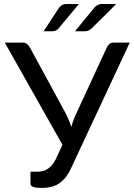

<svg xmlns="http://www.w3.org/2000/svg" viewBox="-20 -929 666 956"><path d="M626 -716.8Q552.7 -560.5 335 -93.8Q321.3 -64.5 305.7 -44.9Q289.1 -25.4 271.5 -13.7Q253.9 -2.9 232.4 2Q211.9 6.8 187.5 6.8Q160.2 6.8 146.5 2Q131.8 -2.9 131.8 -12.7Q131.8 -33.2 131.8 -74.2Q140.6 -74.2 166 -74.2Q178.7 -74.2 191.4 -77.1Q204.1 -79.1 215.8 -86.9Q226.6 -93.8 237.3 -105.5Q248 -117.2 256.8 -134.8Q268.6 -159.2 291 -208Q219.7 -335 3.9 -716.8Q26.4 -716.8 93.8 -716.8Q107.4 -716.8 114.3 -710Q122.1 -704.1 127.9 -694.3Q186.5 -585.9 304.7 -369.1Q323.2 -334 335 -296.9Q339.8 -315.4 346.7 -333Q353.5 -350.6 362.3 -369.1Q412.1 -477.5 512.7 -694.3Q516.6 -702.1 524.4 -710Q533.2 -716.8 545.9 -716.8Q572.3 -716.8 626 -716.8ZM373 -909.2Q347.7 -877.9 270.5 -786.1Q263.7 -779.3 256.8 -776.4Q250 -773.4 239.3 -773.4Q225.6 -773.4 197.3 -773.4Q215.8 -801.8 271.5 -886.7Q278.3 -897.5 288.1 -903.3Q297.9 -909.2 314.5 -909.2Q334 -909.2 373 -909.2ZM558.6 -909.2Q528.3 -877.9 434.6 -786.1Q426.8 -779.3 418.9 -776.4Q411.1 -773.4 401.4 -773.4Q385.7 -773.4 353.5 -773.4Q377 -801.8 446.3 -886.7Q454.1 -897.5 464.8 -903.3Q475.6 -909.2 491.2 -909.2Q513.7 -909.2 558.6 -909.2Z"/></svg>

Font: Lato
Style: Regular
Weight: 400
Designer: Lukasz Dziedzic with Adam Twardoch and Botio Nikoltchev
Version: Version 2.015; 2015-08-06; http://www.latofonts.com/